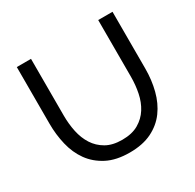

<svg xmlns="http://www.w3.org/2000/svg" viewBox="-155 -878 1066 1051"><g transform="rotate(-30 377.5 -352.5)"><path d="M75.2 -351.1V-710H165V-351.1Q165 -297.9 175.5 -248.5Q186 -199.2 210.4 -161.1Q234.9 -123 275.4 -99.6Q315.9 -76.2 377 -76.2Q439 -76.2 480 -100.1Q521 -124 545.4 -162.6Q569.8 -201.2 579.8 -250.5Q589.8 -299.8 589.8 -351.1V-710H680.2V-351.1Q680.2 -279.3 663.6 -214.6Q647 -149.9 611.1 -100.8Q575.2 -51.8 517.6 -23.4Q460 4.9 377.9 4.9Q293 4.9 234.9 -25.1Q176.8 -55.2 141.4 -104.5Q106 -153.8 90.6 -218.5Q75.2 -283.2 75.2 -351.1Z"/></g></svg>

Font: Raleway Medium
Style: Regular
Weight: 500
Designer: Matt McInerney, Pablo Impallari, Rodrigo Fuenzalida
Foundry: Matt McInerney, Pablo Impallari, Rodrigo Fuenzalida
Version: Version 3.000g; ttfautohint (v1.5) -l 8 -r 28 -G 28 -x 14 -D